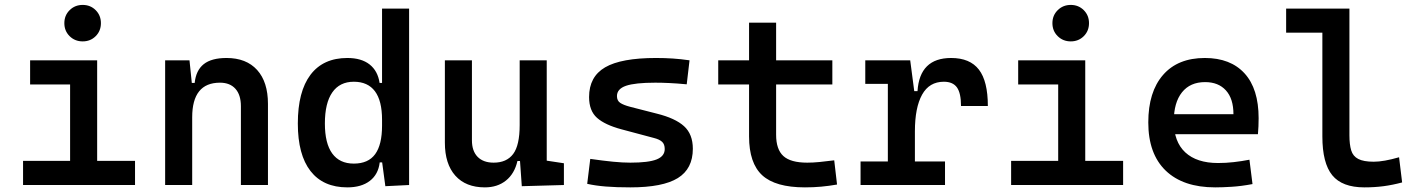

<svg xmlns="http://www.w3.org/2000/svg" viewBox="-20 -768 5899 797"><path d="M271 0V-488.3H383.3V0ZM75.7 0V-100.1H280.8V0ZM373.5 0V-100.1H540.5V0ZM105 -417.5V-517.6H383.3V-417.5ZM323.2 -596.2Q291 -596.2 269 -617.9Q247.1 -639.6 247.1 -671.9Q247.1 -704.1 269 -725.8Q291 -747.6 323.2 -747.6Q355.5 -747.6 377.2 -725.8Q398.9 -704.1 398.9 -671.9Q398.9 -639.6 377.2 -617.9Q355.5 -596.2 323.2 -596.2Z M980 0V-327.1Q980 -374 957.3 -399.4Q934.6 -424.8 893.1 -424.8Q777.8 -424.8 777.8 -281.2L747.6 -423.8H788.1Q793.5 -476.1 825.7 -501.7Q857.9 -527.3 920.4 -527.3Q1002.4 -527.3 1047.4 -477.5Q1092.3 -427.7 1092.3 -336.9V0ZM665.5 0V-517.6H766.6L777.8 -408.2V0Z M1421.9 9.8Q1321.8 9.8 1269 -57.9Q1216.3 -125.5 1216.3 -255.4Q1216.3 -388.2 1269 -457.8Q1321.8 -527.3 1421.9 -527.3Q1480 -527.3 1514.2 -500.5Q1548.3 -473.6 1555.7 -423.8H1596.2L1565.9 -271Q1565.9 -349.6 1536.4 -389.2Q1506.8 -428.7 1448.7 -428.7Q1390.1 -428.7 1359.4 -384.5Q1328.6 -340.3 1328.6 -255.4Q1328.6 -172.9 1359.1 -130.9Q1389.6 -88.9 1448.7 -88.9Q1508.8 -88.9 1537.4 -128.2Q1565.9 -167.5 1565.9 -246.1L1601.1 -93.8H1556.2Q1550.3 -43.9 1515.1 -17.1Q1480 9.8 1421.9 9.8ZM1579.6 4.9 1565.9 -97.2V-732.4H1678.2V0Z M1992.7 9.8Q1913.6 9.8 1870.1 -38.8Q1826.7 -87.4 1826.7 -175.8V-517.6H1939V-185.5Q1939 -141.1 1962.6 -116.9Q1986.3 -92.8 2029.3 -92.8Q2083 -92.8 2110.1 -128.7Q2137.2 -164.6 2137.2 -249L2163.6 -99.6H2127.9Q2115.7 -46.9 2080.3 -18.6Q2044.9 9.8 1992.7 9.8ZM2146 4.9 2137.2 -119.1V-210H2249.5V-101.1L2320.8 -90.3V0ZM2137.2 -146.5V-517.6H2249.5V-175.8Z M2596.7 9.8Q2538.1 9.8 2495.1 6.3Q2452.1 2.9 2417.5 -4.9L2430.2 -108.4Q2484.9 -100.6 2524.9 -96.7Q2564.9 -92.8 2596.7 -92.8Q2671.9 -92.8 2705.6 -106.2Q2739.3 -119.6 2739.3 -149.4Q2739.3 -169.4 2728.3 -179.4Q2717.3 -189.5 2694.3 -195.3L2560.5 -231Q2491.2 -249.5 2458.3 -278.8Q2425.3 -308.1 2425.3 -365.2Q2425.3 -449.7 2491.9 -488.5Q2558.6 -527.3 2703.1 -527.3Q2739.3 -527.3 2772.7 -525.1Q2806.2 -522.9 2842.3 -517.6L2830.6 -418Q2789.6 -421.9 2758.3 -423.3Q2727.1 -424.8 2700.2 -424.8Q2616.2 -424.8 2578.6 -411.9Q2541 -398.9 2541 -369.1Q2541 -350.1 2554.4 -341.1Q2567.9 -332 2595.7 -324.7L2706.1 -296.4Q2783.2 -277.3 2819.6 -244.1Q2856 -210.9 2856 -150.4Q2856 -67.4 2793.7 -28.8Q2731.4 9.8 2596.7 9.8Z M3321.3 9.8Q3198.7 9.8 3144 -40.5Q3089.4 -90.8 3089.4 -201.7V-283.2H3201.7V-208.5Q3201.7 -147.9 3231.7 -120.4Q3261.7 -92.8 3331.1 -92.8Q3355 -92.8 3381.8 -95.5Q3408.7 -98.1 3442.9 -102.5L3454.6 -2Q3420.9 3.9 3389.2 6.8Q3357.4 9.8 3321.3 9.8ZM3089.4 -246.6V-673.8H3201.7V-246.6ZM2961.4 -417.5V-517.6H3435.1V-417.5Z M3777.8 -222.7 3747.6 -389.6H3788.6Q3797.4 -527.3 3928.2 -527.3Q4006.3 -527.3 4043.5 -479Q4080.6 -430.7 4080.6 -328.1H3969.2Q3969.2 -381.3 3952.4 -405Q3935.5 -428.7 3897.9 -428.7Q3837.4 -428.7 3807.6 -375Q3777.8 -321.3 3777.8 -222.7ZM3552.2 0V-97.7H3902.8V0ZM3665.5 0V-517.6H3758.3L3777.8 -369.1V0ZM3571.8 -419.9V-517.6H3751.5L3761.2 -419.9Z M4372.6 0V-488.3H4484.9V0ZM4177.2 0V-100.1H4382.3V0ZM4475.1 0V-100.1H4642.1V0ZM4206.5 -417.5V-517.6H4484.9V-417.5ZM4424.8 -596.2Q4392.6 -596.2 4370.6 -617.9Q4348.6 -639.6 4348.6 -671.9Q4348.6 -704.1 4370.6 -725.8Q4392.6 -747.6 4424.8 -747.6Q4457 -747.6 4478.8 -725.8Q4500.5 -704.1 4500.5 -671.9Q4500.5 -639.6 4478.8 -617.9Q4457 -596.2 4424.8 -596.2Z M5024.4 9.8Q4891.1 9.8 4818.8 -59.8Q4746.6 -129.4 4746.6 -259.8Q4746.6 -386.7 4807.9 -457Q4869.1 -527.3 4981.4 -527.3Q5087.9 -527.3 5146.2 -463.4Q5204.6 -399.4 5204.6 -277.3Q5204.6 -242.2 5201.7 -210.9H4833.5V-293.9H5100.1Q5100.1 -358.4 5068.8 -392.8Q5037.6 -427.2 4982.4 -427.2Q4920.4 -427.2 4886.5 -384.8Q4852.5 -342.3 4852.5 -264.6Q4852.5 -179.7 4900.1 -135.5Q4947.8 -91.3 5036.1 -91.3Q5068.8 -91.3 5101.1 -95Q5133.3 -98.6 5166.5 -105L5179.2 -3.9Q5132.3 4.9 5093.3 7.3Q5054.2 9.8 5024.4 9.8Z M5643.6 9.8Q5551.3 9.8 5510.3 -40.5Q5469.2 -90.8 5469.2 -201.7V-732.4H5581.5V-206.5Q5581.5 -168 5588.9 -143.8Q5596.2 -119.6 5618.2 -108.2Q5640.1 -96.7 5682.6 -96.7Q5723.6 -96.7 5787.6 -115.2L5800.3 -10.7Q5760.3 0 5723.1 4.9Q5686 9.8 5643.6 9.8ZM5318.8 -632.3V-732.4H5478V-632.3Z"/></svg>

Font: Cascadia Mono Medium
Style: Regular
Weight: 500
Monospace: yes
Designer: Aaron Bell
Foundry: Saja Typeworks
Version: Version 2407.024